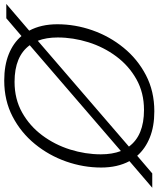

<svg xmlns="http://www.w3.org/2000/svg" viewBox="53 -818 767 930"><g transform="rotate(90 437.0 -353.5)"><path d="M784 -459.5Q784 -373.5 754.8 -290Q725.5 -206.5 670.2 -138.8Q615 -71 537.2 -30.5Q459.5 10 362.5 10Q289.5 10 235.2 -11.8Q181 -33.5 147 -73.5L61 0H-8.5L121 -111Q90 -168.5 90 -247.5Q90 -333.5 119.2 -417Q148.5 -500.5 203.8 -568.2Q259 -636 336.8 -676.5Q414.5 -717 511.5 -717Q584.5 -717 638.5 -695.2Q692.5 -673.5 727 -634L812.5 -707H882L753 -596.5Q784 -538.5 784 -459.5ZM154 -249Q154 -193.5 170 -152.5L682.5 -594Q629 -667 505 -667Q421.5 -667 356.2 -630.2Q291 -593.5 245.8 -532.8Q200.5 -472 177.2 -397.8Q154 -323.5 154 -249ZM720 -458Q720 -513.5 704 -555L191.5 -113.5Q245 -40 369 -40Q452.5 -40 517.8 -76.8Q583 -113.5 628.2 -174.2Q673.5 -235 696.8 -309.2Q720 -383.5 720 -458Z"/></g></svg>

Font: Newsreader Caption Light
Style: Italic
Weight: 300
Italic angle: -17°
Designer: Hugues Gentile
Foundry: Production Type
Version: Version 1.001